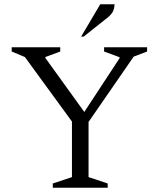

<svg xmlns="http://www.w3.org/2000/svg" viewBox="-20 -882 746 902"><path d="M228 0V-20L318 -50V-311L97 -614L35 -640V-660H263V-640L193 -614V-610L376 -356L542 -609V-613L469 -640V-660H671V-640L608 -616L396 -309V-50L486 -20V0ZM361 -710 451 -862H518Q518 -847 512 -831.5Q506 -816 485 -799L373 -710Z"/></svg>

Font: Spectral Light
Style: Regular
Weight: 300
Designer: Jean-Baptiste Levee
Foundry: Production Type
Version: Version 2.001